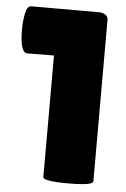

<svg xmlns="http://www.w3.org/2000/svg" viewBox="-51 -738 509 776"><g transform="rotate(5 203.0 -350.0)"><path d="M356 -17Q356 0 254.5 0Q153 0 153 -17V-510L45 -509Q15 -509 15 -605Q15 -638 21.5 -669Q28 -700 44 -700H318Q335 -700 345.5 -692.5Q356 -685 356 -674Z"/></g></svg>

Font: Lilita One Rus
Style: Regular
Weight: 400
Designer: Juan Montoreano
Foundry: Juan Montoreano
Version: Version 1.002